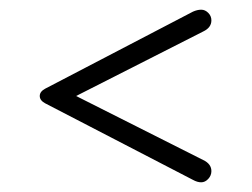

<svg xmlns="http://www.w3.org/2000/svg" viewBox="-20 -494 520 396"><path d="M137 -296 399 -429Q416 -437 416 -452Q416 -461 409.5 -467.5Q403 -474 395 -474Q387 -474 378 -470L73 -311Q62 -305 62 -296Q62 -287 73 -281L378 -123Q387 -118 395 -118Q403 -118 409.5 -125Q416 -132 416 -141Q416 -156 399 -164Z"/></svg>

Font: Beiruti Light
Style: Regular
Weight: 300
Designer: Arlette Boutros
Foundry: Boutros
Version: Version 1.41